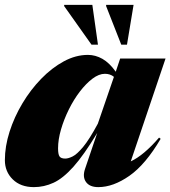

<svg xmlns="http://www.w3.org/2000/svg" viewBox="-28 -752 698 787"><path d="M320.5 -59.5 370.5 -207Q316 -116.5 273 -68.5Q230 -20.5 191.2 -2.8Q152.5 15 111 15Q56.5 15 24.2 -16.8Q-8 -48.5 -8 -95.5Q-8 -152 11.2 -212.2Q30.5 -272.5 64 -328.5Q97.5 -384.5 141 -429.2Q184.5 -474 233.5 -500.5Q282.5 -527 332.5 -527Q363 -527 391.8 -510.8Q420.5 -494.5 446.5 -458L464.5 -512H650.5L508 -90.5Q561.5 -115.5 624 -188L630.5 -183Q568.5 -77.5 502.2 -31.2Q436 15 375 15Q339.5 15 324.5 -6Q309.5 -27 320.5 -59.5ZM210 -144Q210 -119.5 216 -110.8Q222 -102 239.5 -102Q252 -102 269.8 -110.8Q287.5 -119.5 312.8 -149.8Q338 -180 373 -245L439 -437Q424 -449.5 402 -449.5Q377.5 -449.5 351 -429.5Q324.5 -409.5 299.2 -376.5Q274 -343.5 254 -303Q234 -262.5 222 -221.2Q210 -180 210 -144ZM373.5 -569H347L235 -727V-732H350.5ZM492.5 -569H469L407 -727V-732H519.5Z"/></svg>

Font: Newsreader 72pt ExtraBold
Style: Italic
Weight: 800
Italic angle: -17°
Designer: Hugues Gentile
Foundry: Production Type
Version: Version 1.003; ttfautohint (v1.8.3)